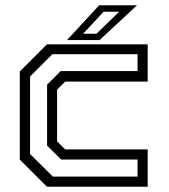

<svg xmlns="http://www.w3.org/2000/svg" viewBox="-20 -708 642 728"><path d="M158 0 55 -103V-437L158 -540H540V-398.5H227L196.5 -368V-172L227 -141.5H540V0ZM180.5 -38.5H501.5V-103H212L158.5 -156V-387L210 -438.5H501.5V-502.5H178.5L94 -418V-124ZM234 -556 356 -688H499.5L357.5 -556ZM295 -580H345.5L432 -663.5H373Z"/></svg>

Font: Tourney Thin
Style: Regular
Weight: 400
Version: Version 1.015